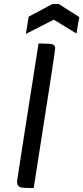

<svg xmlns="http://www.w3.org/2000/svg" viewBox="-20 -937 415 957"><path d="M131 0Q100 0 89 -2Q65 -5 65 -33Q65 -39 172 -720H189Q231 -720 243 -715.5Q255 -711 255 -695.5Q255 -680 148 0ZM361 -770 248 -839 109 -768 123 -854 241 -917H273L375 -852Z"/></svg>

Font: Economica
Style: Bold Italic
Weight: 700
Designer: Vicente Lamonaca
Foundry: Vicente Lamonaca
Version: Version 1.100